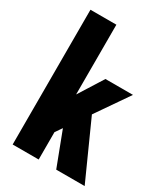

<svg xmlns="http://www.w3.org/2000/svg" viewBox="-181 -816 791 902"><g transform="rotate(30 214.0 -365.5)"><path d="M37.6 0H178.7V-148.4L410.6 -484.4H261.2L178.2 -352.5V-731H37.6ZM273.9 0H428.2L264.2 -364.3L180.2 -246.1Z"/></g></svg>

Font: Roboto Flex
Style: wght 700 wdth 25 opsz 34 GRAD 0.00 slnt 0.00 XTRA 468 XOPQ 96 YOPQ 79 YTLC 514 YTUC 712 YTAS 750 YTDE -203.00 YTFI 738
Weight: 700
Width: 1
Designer: Berlow after Robertson
Foundry: Google
Version: Version 3.100